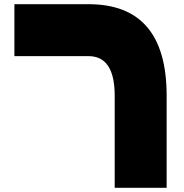

<svg xmlns="http://www.w3.org/2000/svg" viewBox="-20 -897 880 917"><path d="M402.8 -877Q775.9 -877 775.9 -439.9V0H527.8V-439.9Q527.8 -628.9 402.8 -628.9H48.8V-877Z"/></svg>

Font: DimaBlue
Style: Bold
Weight: 700
Designer: R.Balvardi
Foundry: Dima Software Group
Version: Version 1.00;February 3, 2019;FontCreator 11.5.0.2427 64-bit